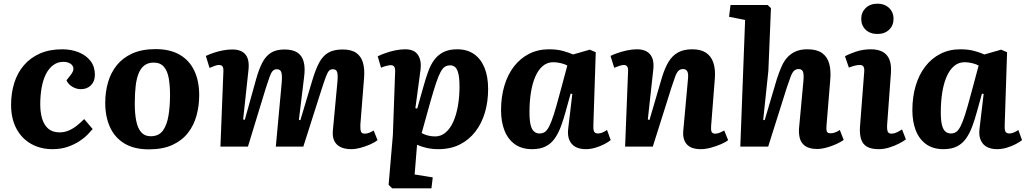

<svg xmlns="http://www.w3.org/2000/svg" viewBox="-20 -794 5556 1040"><path d="M317 -527Q367 -527 407 -510.5Q447 -494 470.5 -463.5Q494 -433 494 -389Q494 -354 473 -332.5Q452 -311 418 -311Q394 -311 372 -324Q350 -337 340 -359L363 -388Q380 -410 377.5 -425.5Q375 -441 360 -450Q345 -459 323 -459Q292 -459 268 -441Q244 -423 228.5 -392Q213 -361 205.5 -319Q198 -277 198 -229Q198 -185 208.5 -150.5Q219 -116 242 -96.5Q265 -77 303 -77Q328 -77 351 -86.5Q374 -96 395 -112.5Q416 -129 436 -149L482 -95Q472 -83 454 -64.5Q436 -46 409 -28.5Q382 -11 346 1.5Q310 14 264 14Q199 14 148 -15Q97 -44 68.5 -98Q40 -152 40 -226Q40 -289 57 -344Q74 -399 109 -440Q144 -481 196 -504Q248 -527 317 -527Z M787 15Q707 15 654.5 -16.5Q602 -48 576 -105Q550 -162 550 -237Q550 -295 565 -347.5Q580 -400 612.5 -440.5Q645 -481 697 -504.5Q749 -528 823 -528Q901 -528 953.5 -497.5Q1006 -467 1032.5 -411Q1059 -355 1059 -278Q1059 -221 1044.5 -168Q1030 -115 998 -74Q966 -33 914 -9Q862 15 787 15ZM796 -56Q841 -56 863 -87.5Q885 -119 893 -170Q901 -221 901 -279Q901 -331 894 -370.5Q887 -410 867.5 -432.5Q848 -455 812 -455Q784 -455 764 -441Q744 -427 732 -399Q720 -371 715 -329.5Q710 -288 710 -232Q710 -179 718 -139Q726 -99 745 -77.5Q764 -56 796 -56Z M1506 -347Q1509 -385 1504 -402Q1499 -419 1479 -419Q1466 -419 1457 -409.5Q1448 -400 1440 -377Q1432 -354 1419 -314L1323 0H1174L1190 -406Q1191 -426 1185.5 -434Q1180 -442 1165 -442Q1156 -442 1143.5 -437.5Q1131 -433 1115 -426L1095 -491Q1114 -500 1137.5 -508Q1161 -516 1187.5 -521Q1214 -526 1238 -526Q1287 -526 1309.5 -499Q1332 -472 1326 -416L1297 -147L1306 -145L1367 -364Q1382 -418 1400.5 -454Q1419 -490 1447.5 -508Q1476 -526 1521 -526Q1565 -526 1590.5 -509.5Q1616 -493 1625 -459.5Q1634 -426 1627 -375L1599 -145L1607 -143L1672 -360Q1689 -417 1708.5 -454Q1728 -491 1758 -508.5Q1788 -526 1836 -526Q1883 -526 1909.5 -507.5Q1936 -489 1946 -454.5Q1956 -420 1952 -372L1932 -119Q1931 -94 1935 -82Q1939 -70 1956 -70Q1967 -70 1979 -74.5Q1991 -79 2004 -87L2025 -35Q2009 -22 1983.5 -11Q1958 0 1931.5 7Q1905 14 1883 14Q1847 14 1823.5 2Q1800 -10 1790 -32.5Q1780 -55 1783 -87L1808 -354Q1811 -392 1805.5 -405.5Q1800 -419 1783 -419Q1771 -419 1763 -411.5Q1755 -404 1745.5 -379Q1736 -354 1720 -304L1623 0H1474Z M2120 -397Q2122 -421 2116.5 -431Q2111 -441 2097 -441Q2087 -441 2070 -436.5Q2053 -432 2044 -427L2026 -489Q2044 -498 2068 -506.5Q2092 -515 2120 -521Q2148 -527 2175 -527Q2224 -527 2244 -496.5Q2264 -466 2258 -417L2230 -208L2240 -206L2275 -330Q2287 -373 2300.5 -409.5Q2314 -446 2334 -472Q2354 -498 2383.5 -512.5Q2413 -527 2456 -527Q2510 -527 2547 -501.5Q2584 -476 2604 -428Q2624 -380 2624 -312Q2624 -243 2606.5 -184Q2589 -125 2554.5 -80.5Q2520 -36 2470 -11Q2420 14 2354 14Q2319 14 2288 6.5Q2257 -1 2239 -10L2226 151L2324 167L2317 226H2104L2085 207L2108 -62ZM2418 -440Q2402 -440 2390 -432.5Q2378 -425 2366.5 -404Q2355 -383 2342 -344Q2329 -305 2311 -242L2264 -73Q2279 -65 2297.5 -60Q2316 -55 2337 -55Q2369 -55 2394 -76.5Q2419 -98 2435.5 -135Q2452 -172 2460.5 -221Q2469 -270 2469 -325Q2469 -349 2467 -370Q2465 -391 2459.5 -407Q2454 -423 2444 -431.5Q2434 -440 2418 -440Z M3194 -114Q3193 -92 3198 -81.5Q3203 -71 3220 -71Q3231 -71 3244 -76.5Q3257 -82 3268 -90L3288 -35Q3276 -25 3254 -13.5Q3232 -2 3205.5 6Q3179 14 3152 14Q3121 14 3098 2Q3075 -10 3064 -35.5Q3053 -61 3058 -99L3080 -285L3071 -287L3044 -190Q3032 -146 3018 -108.5Q3004 -71 2984.5 -43.5Q2965 -16 2935.5 -1Q2906 14 2862 14Q2806 14 2768.5 -13Q2731 -40 2712.5 -87.5Q2694 -135 2694 -197Q2694 -269 2712 -329.5Q2730 -390 2764 -434Q2798 -478 2846 -502.5Q2894 -527 2954 -527Q2998 -527 3031.5 -517.5Q3065 -508 3084 -499L3175 -525L3207 -511ZM2902 -71Q2919 -71 2931 -79Q2943 -87 2954.5 -109Q2966 -131 2979.5 -173Q2993 -215 3011 -283L3053 -439Q3041 -446 3019.5 -451.5Q2998 -457 2977 -457Q2944 -457 2919.5 -436Q2895 -415 2879 -377.5Q2863 -340 2855.5 -291Q2848 -242 2848 -187Q2848 -143 2854 -118Q2860 -93 2872.5 -82Q2885 -71 2902 -71Z M3924 -35Q3911 -24 3885.5 -13Q3860 -2 3830.5 6Q3801 14 3776 14Q3724 14 3700.5 -12Q3677 -38 3681 -85L3706 -360Q3710 -394 3703 -407Q3696 -420 3680 -420Q3665 -420 3655.5 -411Q3646 -402 3638 -381Q3630 -360 3618 -323L3516 0H3366L3382 -407Q3383 -425 3377.5 -433.5Q3372 -442 3359 -442Q3350 -442 3337.5 -438Q3325 -434 3307 -427L3287 -491Q3298 -497 3321.5 -505.5Q3345 -514 3374 -520.5Q3403 -527 3430 -527Q3478 -527 3501 -500Q3524 -473 3519 -421L3489 -147L3498 -144L3566 -376Q3581 -425 3601 -458.5Q3621 -492 3652 -509.5Q3683 -527 3730 -527Q3776 -527 3804 -508.5Q3832 -490 3844 -454.5Q3856 -419 3852 -368L3832 -113Q3830 -90 3834.5 -80Q3839 -70 3855 -70Q3867 -70 3879.5 -75.5Q3892 -81 3903 -87Z M4550 -36Q4537 -27 4520 -18.5Q4503 -10 4483.5 -3Q4464 4 4444.5 8.5Q4425 13 4408 13Q4365 13 4342.5 -2.5Q4320 -18 4313 -43Q4306 -68 4308 -98L4332 -357Q4335 -393 4329 -406.5Q4323 -420 4306 -420Q4291 -420 4281 -410.5Q4271 -401 4263 -379.5Q4255 -358 4243 -323L4141 0H3990L4016 -686L3929 -703L3937 -767H4138L4156 -750L4142 -411L4114 -145L4122 -143L4188 -366Q4201 -406 4214.5 -436Q4228 -466 4247.5 -486Q4267 -506 4292.5 -516.5Q4318 -527 4354 -527Q4404 -527 4432.5 -507Q4461 -487 4471.5 -449.5Q4482 -412 4477 -359L4457 -115Q4455 -93 4458.5 -82.5Q4462 -72 4479 -72Q4491 -72 4503.5 -76.5Q4516 -81 4529 -90Z M4661 -403Q4663 -423 4657.5 -432.5Q4652 -442 4638 -442Q4625 -442 4611 -438.5Q4597 -435 4578 -428L4557 -489Q4577 -501 4615.5 -514Q4654 -527 4698 -527Q4734 -527 4759.5 -514Q4785 -501 4797 -473Q4809 -445 4806 -400L4785 -114Q4784 -93 4788.5 -81.5Q4793 -70 4809 -70Q4822 -70 4836.5 -76.5Q4851 -83 4866 -93L4887 -39Q4874 -29 4850 -16.5Q4826 -4 4797 5Q4768 14 4740 14Q4699 14 4676 0.5Q4653 -13 4644.5 -39.5Q4636 -66 4638 -104ZM4645 -692Q4645 -727 4669 -750.5Q4693 -774 4733 -774Q4759 -774 4778.5 -763.5Q4798 -753 4809 -734.5Q4820 -716 4820 -692Q4820 -656 4796 -633Q4772 -610 4733 -610Q4693 -610 4669 -633Q4645 -656 4645 -692Z M5422 -114Q5421 -92 5426 -81.5Q5431 -71 5448 -71Q5459 -71 5472 -76.5Q5485 -82 5496 -90L5516 -35Q5504 -25 5482 -13.5Q5460 -2 5433.5 6Q5407 14 5380 14Q5349 14 5326 2Q5303 -10 5292 -35.5Q5281 -61 5286 -99L5308 -285L5299 -287L5272 -190Q5260 -146 5246 -108.5Q5232 -71 5212.5 -43.5Q5193 -16 5163.5 -1Q5134 14 5090 14Q5034 14 4996.5 -13Q4959 -40 4940.5 -87.5Q4922 -135 4922 -197Q4922 -269 4940 -329.5Q4958 -390 4992 -434Q5026 -478 5074 -502.5Q5122 -527 5182 -527Q5226 -527 5259.5 -517.5Q5293 -508 5312 -499L5403 -525L5435 -511ZM5130 -71Q5147 -71 5159 -79Q5171 -87 5182.5 -109Q5194 -131 5207.5 -173Q5221 -215 5239 -283L5281 -439Q5269 -446 5247.5 -451.5Q5226 -457 5205 -457Q5172 -457 5147.5 -436Q5123 -415 5107 -377.5Q5091 -340 5083.5 -291Q5076 -242 5076 -187Q5076 -143 5082 -118Q5088 -93 5100.5 -82Q5113 -71 5130 -71Z"/></svg>

Font: Literata 18pt
Style: Bold Italic
Weight: 700
Italic angle: -2°
Designer: Latin by Veronika Burian and Jose Scaglione. Greek by Irene Vlachou. Cyrillic by Vera Evstafieva
Foundry: TypeTogether
Version: Version 3.103;gftools[0.9.29]